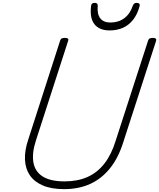

<svg xmlns="http://www.w3.org/2000/svg" viewBox="-20 -1299 1109 1338"><path d="M427 19Q338 19 278.5 -6.5Q219 -32 188 -77.5Q157 -123 154 -186.5Q151 -250 177 -327L399 -1016Q402 -1026 409 -1030.5Q416 -1035 432 -1035Q446 -1035 452.5 -1030.5Q459 -1026 455 -1015L231 -322Q202 -234 212.5 -169Q223 -104 277 -69.5Q331 -35 430 -35Q521 -35 589.5 -65.5Q658 -96 707 -158.5Q756 -221 785 -315L1012 -1016Q1015 -1026 1022 -1030.5Q1029 -1035 1045 -1035Q1074 -1035 1068 -1015L840 -311Q806 -201 748 -128Q690 -55 610 -18Q530 19 427 19ZM744 -1087Q672 -1087 638 -1130.5Q604 -1174 615 -1259Q616 -1269 622 -1274Q628 -1279 640 -1279Q651 -1279 656.5 -1274Q662 -1269 661 -1259Q656 -1200 679 -1171Q702 -1142 749 -1142Q806 -1142 846.5 -1172.5Q887 -1203 905 -1258Q910 -1270 916 -1274.5Q922 -1279 933 -1279Q945 -1279 950.5 -1273Q956 -1267 953 -1257Q937 -1198 907 -1160.5Q877 -1123 836 -1105Q795 -1087 744 -1087Z"/></svg>

Font: Playwrite CO ExtraLight
Style: Regular
Weight: 250
Version: Version 1.002